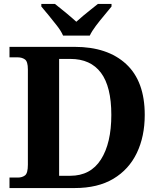

<svg xmlns="http://www.w3.org/2000/svg" viewBox="-20 -951 807 971"><path d="M28 0V-53H70Q92 -53 106.5 -64Q121 -75 121 -118V-600Q121 -640 106 -650.5Q91 -661 70 -661H28V-714H358Q524 -714 618 -627Q712 -540 712 -370Q712 -261 672 -177.5Q632 -94 553.5 -47Q475 0 358 0ZM335 -62Q438 -62 490.5 -144.5Q543 -227 543 -370Q543 -513 490.5 -583Q438 -653 336 -653H279V-62ZM299 -771Q289 -794 268.5 -820.5Q248 -847 226.5 -873Q205 -899 189 -918V-931H258Q279 -915 311.5 -888Q344 -861 366 -841Q381 -855 401 -871.5Q421 -888 441 -904Q461 -920 475 -931H544V-918Q529 -899 507 -873Q485 -847 465 -820.5Q445 -794 434 -771Z"/></svg>

Font: Noto Serif Tamil
Style: Bold Italic
Weight: 700
Italic angle: -12°
Designer: Indian Type Foundry, Tom Grace, and the Monotype Design Team
Foundry: Monotype Imaging Inc.
Version: Version 2.003; ttfautohint (v1.8.4.7-5d5b)